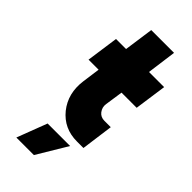

<svg xmlns="http://www.w3.org/2000/svg" viewBox="-269 -707 959 959"><g transform="rotate(45 210.0 -228.0)"><path d="M76 200H200L296 40H137ZM173 -656 151 -500H80L56 -330H127L114 -235Q101 -138 156 -69Q212 0 304 0H350L373 -170H328Q302 -170 287 -189Q271 -210 275 -235L289 -330H396L420 -500H313L334 -656Z"/></g></svg>

Font: Unageo
Style: Black-Italic
Weight: 900
Designer: Richard Sepsi
Foundry: Richard Sepsi
Version: Version 2.000